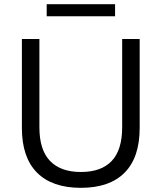

<svg xmlns="http://www.w3.org/2000/svg" viewBox="-20 -892 775 921"><path d="M368 9Q230 9 157.5 -64Q85 -137 85 -278V-705H169V-281Q169 -173 220 -120Q271 -67 368 -67Q466 -67 516 -120Q566 -173 566 -281V-705H650V-278Q650 -137 578 -64Q506 9 368 9ZM204 -814V-872H532V-814Z"/></svg>

Font: Nunito Sans 11pt
Style: Regular
Weight: 400
Version: Version 3.101;gftools[0.9.27]